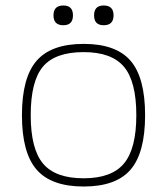

<svg xmlns="http://www.w3.org/2000/svg" viewBox="-20 -670 609 700"><path d="M113.5 -448.5Q167 -510 285 -510Q403 -510 456 -448.5Q509 -387 509 -250Q509 -113 456 -51.5Q403 10 285 10Q167 10 113.5 -51.5Q60 -113 60 -250Q60 -387 113.5 -448.5ZM92 -250Q92 -127 137 -73.5Q182 -20 285 -20Q387 -20 432 -74Q477 -128 477 -250Q477 -373 432 -426.5Q387 -480 285 -480Q181 -480 136.5 -427Q92 -374 92 -250ZM211 -650Q246 -650 246 -614Q246 -578 211 -578Q175 -578 175 -614Q175 -650 211 -650ZM358 -650Q394 -650 394 -614Q394 -578 358 -578Q323 -578 323 -614Q323 -650 358 -650Z"/></svg>

Font: Fivo Sans Thin
Style: Regular
Weight: 250
Foundry: Alexander Slobzheninov
Version: 1.0